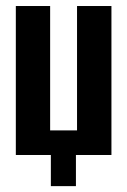

<svg xmlns="http://www.w3.org/2000/svg" viewBox="-20 -515 423 638"><path d="M149 103.5V0H32.6V-495H146.6V-81.7H236V-495H350.3V0H232.3V103.5Z"/></svg>

Font: Alumni Sans SC Thin
Style: Regular
Weight: 100
Designer: Robert E. Leuschke
Foundry: Robert E. Leuschke
Version: Version 1.018